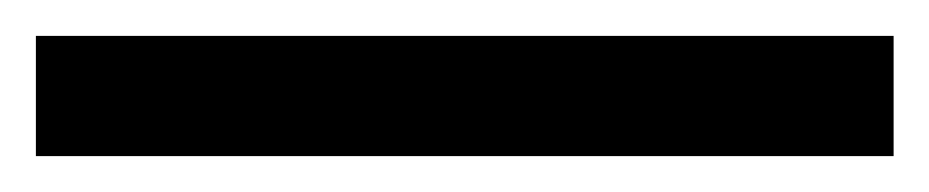

<svg xmlns="http://www.w3.org/2000/svg" viewBox="-31 108 518 107"><path d="M-11 128H467V195H-11Z"/></svg>

Font: CAT Altenglisch
Style: Regular
Weight: 400
Designer: Peter Wiegel
Foundry: Peter Wiegel, CAT Fonts
Version: Version 1.000